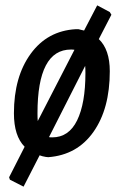

<svg xmlns="http://www.w3.org/2000/svg" viewBox="-20 -578 461 717"><path d="M263 -469H273Q275 -468 283 -466.5Q291 -465 294 -464L343 -558L390 -533L396 -523L349 -432Q390 -393 390 -312Q390 -172 329 -85.5Q268 1 160 9L151 8Q138 6 128 2L68 119L17 93L14 84L72 -30Q32 -70 32 -155Q32 -291 94.5 -377Q157 -463 263 -469ZM245 -393Q120 -393 120 -155Q120 -135 121 -126L258 -392Q254 -393 245 -393ZM299 -305Q299 -324 298 -332L163 -66Q166 -65 175 -65Q237 -65 268 -128.5Q299 -192 299 -305Z"/></svg>

Font: Alegreya Sans Medium
Style: Italic
Weight: 500
Italic angle: -7°
Designer: Juan Pablo del Peral
Foundry: Huerta Tipografica
Version: Version 2.007